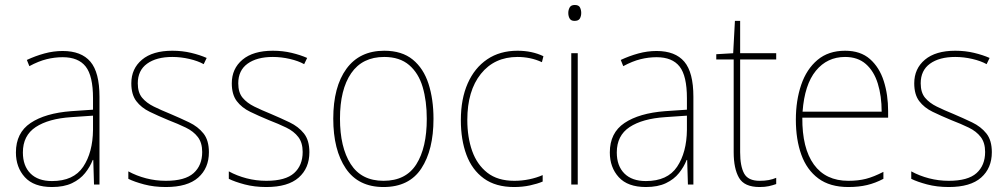

<svg xmlns="http://www.w3.org/2000/svg" viewBox="-20 -742 4050 772"><path d="M232 -537Q307 -537 343.5 -494Q380 -451 380 -353V0H358L355 -99H353Q342 -71 322 -46Q302 -21 269.5 -5.5Q237 10 189 10Q116 10 80 -29.5Q44 -69 44 -129Q44 -208 103 -247.5Q162 -287 266 -295L354 -301V-347Q354 -437 324.5 -474.5Q295 -512 232 -512Q200 -512 167.5 -504Q135 -496 98 -476L88 -501Q122 -517 158.5 -527Q195 -537 232 -537ZM267 -271Q175 -265 123.5 -231Q72 -197 72 -129Q72 -75 102.5 -44.5Q133 -14 189 -14Q276 -14 314.5 -71.5Q353 -129 354 -220V-277Z M820 -130Q820 -66 777 -28Q734 10 647 10Q599 10 559.5 -0.5Q520 -11 496 -23V-53Q529 -35 567.5 -25Q606 -15 647 -15Q724 -15 758.5 -46Q793 -77 793 -131Q793 -168 775.5 -191Q758 -214 727 -229Q696 -244 657 -259Q616 -276 582 -292.5Q548 -309 528 -335.5Q508 -362 508 -407Q508 -466 551 -502Q594 -538 673 -538Q713 -538 748.5 -529.5Q784 -521 811 -509L799 -484Q776 -497 741.5 -505Q707 -513 673 -513Q609 -513 571.5 -486Q534 -459 534 -407Q534 -370 551.5 -349Q569 -328 598.5 -313.5Q628 -299 665 -284Q705 -267 740.5 -250Q776 -233 798 -205.5Q820 -178 820 -130Z M1224 -130Q1224 -66 1181 -28Q1138 10 1051 10Q1003 10 963.5 -0.5Q924 -11 900 -23V-53Q933 -35 971.5 -25Q1010 -15 1051 -15Q1128 -15 1162.5 -46Q1197 -77 1197 -131Q1197 -168 1179.5 -191Q1162 -214 1131 -229Q1100 -244 1061 -259Q1020 -276 986 -292.5Q952 -309 932 -335.5Q912 -362 912 -407Q912 -466 955 -502Q998 -538 1077 -538Q1117 -538 1152.5 -529.5Q1188 -521 1215 -509L1203 -484Q1180 -497 1145.5 -505Q1111 -513 1077 -513Q1013 -513 975.5 -486Q938 -459 938 -407Q938 -370 955.5 -349Q973 -328 1002.5 -313.5Q1032 -299 1069 -284Q1109 -267 1144.5 -250Q1180 -233 1202 -205.5Q1224 -178 1224 -130Z M1723 -264Q1723 -139 1674 -64.5Q1625 10 1522 10Q1421 10 1370.5 -64.5Q1320 -139 1320 -265Q1320 -393 1373 -465.5Q1426 -538 1525 -538Q1596 -538 1639.5 -502.5Q1683 -467 1703 -405Q1723 -343 1723 -264ZM1347 -265Q1347 -150 1390 -82.5Q1433 -15 1522 -15Q1612 -15 1654 -81.5Q1696 -148 1696 -264Q1696 -336 1679.5 -392Q1663 -448 1625 -480.5Q1587 -513 1525 -513Q1437 -513 1392 -447.5Q1347 -382 1347 -265Z M2047 10Q1973 10 1925.5 -24.5Q1878 -59 1855.5 -119.5Q1833 -180 1833 -259Q1833 -344 1860.5 -406.5Q1888 -469 1939 -503.5Q1990 -538 2061 -538Q2119 -538 2165 -516L2159 -492Q2135 -503 2110.5 -508Q2086 -513 2061 -513Q1968 -513 1913.5 -445Q1859 -377 1859 -260Q1859 -190 1878.5 -135Q1898 -80 1939.5 -47.5Q1981 -15 2048 -15Q2078 -15 2107.5 -21Q2137 -27 2162 -38V-12Q2141 -3 2111 3.5Q2081 10 2047 10Z M2291 -722Q2307 -722 2312 -712Q2317 -702 2317 -690Q2317 -677 2311.5 -667.5Q2306 -658 2290 -658Q2276 -658 2270.5 -667.5Q2265 -677 2265 -690Q2265 -702 2270.5 -712Q2276 -722 2291 -722ZM2303 -528V0H2277V-528Z M2620 -537Q2695 -537 2731.5 -494Q2768 -451 2768 -353V0H2746L2743 -99H2741Q2730 -71 2710 -46Q2690 -21 2657.5 -5.5Q2625 10 2577 10Q2504 10 2468 -29.5Q2432 -69 2432 -129Q2432 -208 2491 -247.5Q2550 -287 2654 -295L2742 -301V-347Q2742 -437 2712.5 -474.5Q2683 -512 2620 -512Q2588 -512 2555.5 -504Q2523 -496 2486 -476L2476 -501Q2510 -517 2546.5 -527Q2583 -537 2620 -537ZM2655 -271Q2563 -265 2511.5 -231Q2460 -197 2460 -129Q2460 -75 2490.5 -44.5Q2521 -14 2577 -14Q2664 -14 2702.5 -71.5Q2741 -129 2742 -220V-277Z M3034 -15Q3055 -15 3071 -18Q3087 -21 3101 -27V-2Q3087 3 3071.5 6.5Q3056 10 3034 10Q2973 10 2951.5 -27Q2930 -64 2930 -130V-503H2860V-524L2928 -528L2935 -658H2956V-528H3101V-503H2956V-130Q2956 -74 2972 -44.5Q2988 -15 3034 -15Z M3378 -538Q3440 -538 3478 -504.5Q3516 -471 3533.5 -416Q3551 -361 3551 -295V-269H3206Q3205 -146 3252.5 -80.5Q3300 -15 3391 -15Q3431 -15 3462 -23Q3493 -31 3532 -51V-23Q3500 -6 3466.5 2Q3433 10 3391 10Q3317 10 3270.5 -24.5Q3224 -59 3202 -120Q3180 -181 3180 -261Q3180 -338 3201.5 -401Q3223 -464 3267 -501Q3311 -538 3378 -538ZM3378 -513Q3306 -513 3260.5 -457.5Q3215 -402 3207 -293H3525Q3525 -356 3509.5 -406Q3494 -456 3461.5 -484.5Q3429 -513 3378 -513Z M3968 -130Q3968 -66 3925 -28Q3882 10 3795 10Q3747 10 3707.5 -0.5Q3668 -11 3644 -23V-53Q3677 -35 3715.5 -25Q3754 -15 3795 -15Q3872 -15 3906.5 -46Q3941 -77 3941 -131Q3941 -168 3923.5 -191Q3906 -214 3875 -229Q3844 -244 3805 -259Q3764 -276 3730 -292.5Q3696 -309 3676 -335.5Q3656 -362 3656 -407Q3656 -466 3699 -502Q3742 -538 3821 -538Q3861 -538 3896.5 -529.5Q3932 -521 3959 -509L3947 -484Q3924 -497 3889.5 -505Q3855 -513 3821 -513Q3757 -513 3719.5 -486Q3682 -459 3682 -407Q3682 -370 3699.5 -349Q3717 -328 3746.5 -313.5Q3776 -299 3813 -284Q3853 -267 3888.5 -250Q3924 -233 3946 -205.5Q3968 -178 3968 -130Z"/></svg>

Font: Noto Sans Lao UI SemCond Thin
Style: Regular
Weight: 100
Width: 4
Designer: Monotype Design Team
Foundry: Monotype Imaging Inc.
Version: Version 2.000; ttfautohint (v1.8.4.7-5d5b)